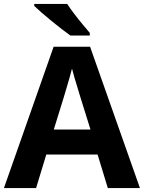

<svg xmlns="http://www.w3.org/2000/svg" viewBox="-20 -954 730 974"><path d="M526.9 0 475.1 -169.9H214.8L163.1 0H0L252 -716.8H437L689.9 0ZM439 -296.9 387.2 -462.9Q382.3 -479.5 374.3 -505.6Q366.2 -531.7 358.2 -558.8Q350.1 -585.9 345.2 -606Q340.3 -585.9 331.8 -556.4Q323.2 -526.9 315.4 -500.5Q307.6 -474.1 304.2 -462.9L252.9 -296.9ZM320.8 -934.1Q335.4 -911.6 356.2 -884.3Q377 -856.9 398.4 -831.3Q419.9 -805.7 435.5 -787.1V-773.9H336.9Q317.9 -787.1 292.5 -806.9Q267.1 -826.7 240.5 -848.4Q213.9 -870.1 190.9 -890.1Q168 -910.2 153.8 -923.8V-934.1Z"/></svg>

Font: Open Sans
Style: Bold
Weight: 700
Designer: Monotype Design Team
Foundry: Monotype Imaging Inc.
Version: Version 3.000; ttfautohint (v1.8.4)